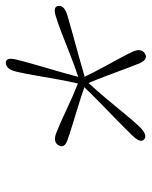

<svg xmlns="http://www.w3.org/2000/svg" viewBox="47 -851 509 643"><g transform="rotate(-90 301.5 -529.5)"><path d="M443.5 -298.5Q425 -287.5 412 -314.5Q404 -333.5 393 -363Q382 -392.5 369.8 -425.2Q357.5 -458 345 -487.5Q318.5 -459 291.2 -426.2Q264 -393.5 239.8 -364Q215.5 -334.5 198 -316Q170.5 -288.5 156 -301.5Q142.5 -314 170 -341.5Q187.5 -360 215 -386.8Q242.5 -413.5 273.2 -443.5Q304 -473.5 331 -501.5Q301 -512 267.2 -522.2Q233.5 -532.5 203.5 -541.8Q173.5 -551 154 -558Q124.5 -568.5 136.5 -588Q147.5 -607 176.5 -596Q205.5 -585 252.5 -562.8Q299.5 -540.5 343.5 -523Q351.5 -558.5 358.5 -597.8Q365.5 -637 371.5 -671.8Q377.5 -706.5 383 -729.5Q391.5 -764.5 413 -764.5Q432 -764.5 423.5 -729.5Q418 -706.5 408 -671.5Q398 -636.5 386.5 -597.2Q375 -558 365.5 -522Q400.5 -533.5 438.5 -548.5Q476.5 -563.5 510.8 -576.8Q545 -590 568 -597Q602.5 -607.5 603 -587.5Q605.5 -568.5 570.5 -558Q547 -551 512.5 -541.5Q478 -532 439.8 -521.5Q401.5 -511 366 -500.5Q379.5 -472 396 -441.8Q412.5 -411.5 427.2 -384.2Q442 -357 450.5 -338.5Q462.5 -310.5 443.5 -298.5Z"/></g></svg>

Font: Fraunces 72pt SuperSoft Thin
Style: Italic
Weight: 100
Italic angle: -16°
Version: Version 1.000;[b76b70a41]